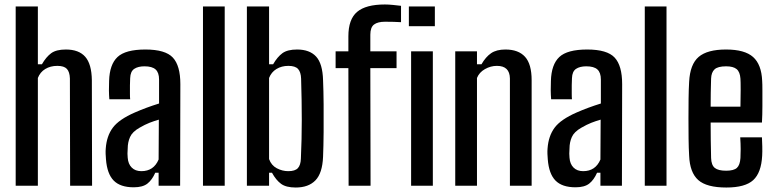

<svg xmlns="http://www.w3.org/2000/svg" viewBox="-20 -829 3463 857"><path d="M50 0V-800H149V-542H167Q186 -575 208.5 -591.5Q231 -608 274 -608Q332 -608 360.5 -575.5Q389 -543 390 -471L391 0H293L292 -479Q291 -508 278.5 -521.5Q266 -535 236 -535Q205 -535 182 -521Q159 -507 149 -481V0Z M577 7Q517 7 487.5 -23Q458 -53 453 -118Q452 -129 451.5 -142Q451 -155 452 -166Q456 -222 483.5 -259Q511 -296 582 -327Q607 -338 634 -348Q661 -358 690 -367V-474Q690 -505 674.5 -519Q659 -533 625 -533Q596 -533 579 -521.5Q562 -510 561 -480Q560 -468 560 -448.5Q560 -429 560 -411.5Q560 -394 561 -386H468Q465 -423 467 -468Q469 -541 504.5 -574.5Q540 -608 629 -608Q718 -608 751.5 -572Q785 -536 785 -454L784 0H688V-58H673Q659 -26 638 -9.5Q617 7 577 7ZM611 -65Q666 -65 688 -117L689 -295Q668 -289 647.5 -281Q627 -273 603 -259Q571 -241 560.5 -217.5Q550 -194 550 -166Q549 -152 549 -143.5Q549 -135 550 -125Q552 -97 568 -81Q584 -65 611 -65Z M886 0V-800H983V0Z M1422 -471Q1424 -425 1424.5 -363.5Q1425 -302 1424.5 -239.5Q1424 -177 1422 -129Q1419 -56 1388 -24Q1357 8 1300 8Q1257 8 1234.5 -8.5Q1212 -25 1194 -58H1181V0H1082V-800H1181V-542H1199Q1218 -575 1240.5 -591.5Q1263 -608 1306 -608Q1362 -608 1391 -576.5Q1420 -545 1422 -471ZM1323 -121Q1327 -207 1327 -294Q1327 -381 1324 -478Q1323 -507 1310.5 -521Q1298 -535 1267 -535Q1237 -535 1214 -521Q1191 -507 1181 -481V-119Q1191 -91 1215.5 -78Q1240 -65 1267 -65Q1297 -65 1309.5 -78.5Q1322 -92 1323 -121Z M1536 0 1535 -525H1478V-600H1535V-667Q1535 -743 1574 -776Q1613 -809 1698 -809Q1714 -809 1734 -807Q1754 -805 1770 -803V-730Q1755 -731 1737 -731.5Q1719 -732 1699 -732Q1666 -732 1649.5 -719.5Q1633 -707 1633 -674V-600H1750V-525H1633L1634 0ZM1805 -712V-800H1921V-712ZM1815 0V-600H1912V0Z M2012 0V-600H2109V-542H2129Q2148 -575 2172 -591.5Q2196 -608 2236 -608Q2294 -608 2323.5 -575.5Q2353 -543 2353 -471V0H2256V-479Q2255 -535 2198 -535Q2170 -535 2144.5 -520.5Q2119 -506 2109 -481V0Z M2549 7Q2489 7 2459.5 -23Q2430 -53 2425 -118Q2424 -129 2423.5 -142Q2423 -155 2424 -166Q2428 -222 2455.5 -259Q2483 -296 2554 -327Q2579 -338 2606 -348Q2633 -358 2662 -367V-474Q2662 -505 2646.5 -519Q2631 -533 2597 -533Q2568 -533 2551 -521.5Q2534 -510 2533 -480Q2532 -468 2532 -448.5Q2532 -429 2532 -411.5Q2532 -394 2533 -386H2440Q2437 -423 2439 -468Q2441 -541 2476.5 -574.5Q2512 -608 2601 -608Q2690 -608 2723.5 -572Q2757 -536 2757 -454L2756 0H2660V-58H2645Q2631 -26 2610 -9.5Q2589 7 2549 7ZM2583 -65Q2638 -65 2660 -117L2661 -295Q2640 -289 2619.5 -281Q2599 -273 2575 -259Q2543 -241 2532.5 -217.5Q2522 -194 2522 -166Q2521 -152 2521 -143.5Q2521 -135 2522 -125Q2524 -97 2540 -81Q2556 -65 2583 -65Z M2858 0V-800H2955V0Z M3284 -216H3381Q3382 -201 3382.5 -175.5Q3383 -150 3382 -134Q3378 -58 3342 -25Q3306 8 3222 8Q3134 8 3096.5 -25.5Q3059 -59 3056 -134Q3054 -167 3053.5 -210Q3053 -253 3053 -299Q3053 -345 3053.5 -388Q3054 -431 3056 -464Q3060 -542 3098.5 -575Q3137 -608 3221 -608Q3304 -608 3341.5 -574.5Q3379 -541 3382 -468Q3383 -456 3383 -425Q3383 -394 3383 -355.5Q3383 -317 3381 -282H3152Q3152 -243 3152.5 -204Q3153 -165 3154 -124Q3155 -92 3170.5 -79.5Q3186 -67 3221 -67Q3255 -67 3269 -79.5Q3283 -92 3285 -124Q3286 -139 3286 -163Q3286 -187 3284 -216ZM3221 -533Q3184 -533 3169.5 -519.5Q3155 -506 3154 -478Q3153 -447 3152.5 -416Q3152 -385 3152 -353H3285Q3286 -392 3286 -428.5Q3286 -465 3285 -478Q3283 -508 3268 -520.5Q3253 -533 3221 -533Z"/></svg>

Font: Big Shoulders Text SemiBold
Style: Regular
Weight: 600
Designer: Patric King
Foundry: XO Type Co
Version: Version 1.000; ttfautohint (v1.8.2)